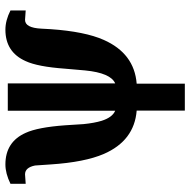

<svg xmlns="http://www.w3.org/2000/svg" viewBox="-17 -478 701 707"><g transform="rotate(-90 333.5 -124.5)"><path d="M648.4 -380.4Q620.1 -382.8 613.8 -382.8Q584.5 -382.8 581.5 -322.8Q580.6 -310.1 579.6 -288.6Q570.8 -162.1 540 -92.8Q490.2 19.5 378.9 28.3V205.6H279.8V28.3Q168.9 19.5 120.1 -92.8Q89.8 -163.1 81.5 -288.6Q79.1 -316.9 77.6 -345.7Q70.3 -382.8 44.9 -382.8Q38.6 -382.8 10.3 -380.4V-436.5Q48.3 -455.1 81.5 -455.1Q164.6 -455.1 197.8 -380.4Q218.3 -335.9 225.6 -235.8Q228 -201.7 230 -167.5Q233.9 -127.9 242.2 -100.6Q254.9 -61 279.3 -50.8V-446.3H379.9V-50.8Q418.5 -67.4 427.7 -162.1Q429.2 -175.8 434.1 -235.8Q441.4 -336.4 461.9 -380.4Q495.1 -455.1 577.6 -455.1Q611.8 -455.1 648.4 -436.5Z"/></g></svg>

Font: Accordance
Style: Bold
Weight: 700
Version: Version 1.2 (build January 31, 2020) Miklal Software Solutio